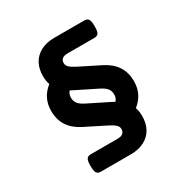

<svg xmlns="http://www.w3.org/2000/svg" viewBox="-160 -711 920 954"><g transform="rotate(-30 300.0 -234.0)"><path d="M456.1 -74.2Q463.9 -52.7 463.9 -24.4Q463.9 16.1 447.3 46.9Q430.7 77.6 397.9 95Q365.2 112.3 318.8 112.3H147.9Q130.9 112.3 124 101.8Q117.2 91.3 117.2 62Q117.2 32.7 124 22.5Q130.9 12.2 147.9 12.2H301.3Q342.3 12.2 342.3 -21Q342.3 -34.2 330.8 -44.9Q319.3 -55.7 295.9 -67.4L178.2 -126.5Q131.8 -149.9 108.2 -185.8Q84.5 -221.7 84.5 -272.5Q84.5 -346.7 143.6 -393.1Q135.7 -414.6 135.7 -442.9Q135.7 -483.4 152.3 -514.2Q168.9 -544.9 201.7 -562.3Q234.4 -579.6 280.8 -579.6H451.7Q468.8 -579.6 475.6 -569.1Q482.4 -558.6 482.4 -529.3Q482.4 -500 475.6 -489.7Q468.8 -479.5 451.7 -479.5H298.3Q257.3 -479.5 257.3 -446.3Q257.3 -433.1 268.8 -422.4Q280.3 -411.6 303.7 -399.9L421.4 -340.8Q467.8 -317.4 491.5 -281.5Q515.1 -245.6 515.1 -194.8Q515.1 -120.6 456.1 -74.2ZM372.1 -158.7Q376 -156.7 378.9 -155Q381.8 -153.3 384.3 -152.3Q397 -166.5 397 -186.5Q397 -208.5 385.3 -222.4Q373.5 -236.3 347.2 -249L227.5 -308.6Q223.6 -310.5 220.7 -312.3Q217.8 -314 215.3 -314.9Q202.6 -300.8 202.6 -280.8Q202.6 -258.8 214.4 -244.9Q226.1 -231 252.4 -218.3Z"/></g></svg>

Font: Courier Prime Sans
Style: Bold
Weight: 700
Designer: Alan Dague-Greene
Foundry: Quote-Unquote Apps
Version: Version 3.020